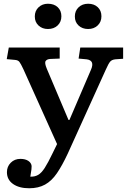

<svg xmlns="http://www.w3.org/2000/svg" viewBox="-20 -775 683 1026"><path d="M136 231Q82 231 49.5 208Q17 185 17 145Q17 115 37.5 94.5Q58 74 89 74Q115 74 131 84.5Q147 95 149 112Q149 119 148 130.5Q147 142 142 169Q166 170 184 159.5Q202 149 219.5 121.5Q237 94 260 46L285 -5L105 -405Q91 -435 83.5 -444.5Q76 -454 59 -455L16 -459L27 -521H299V-462L249 -460Q231 -459 224 -449Q217 -439 230 -408L346 -134H351L466 -402Q488 -452 443 -458L400 -462L409 -521H638V-461L596 -458Q578 -456 569 -446Q560 -436 545 -402L342 46Q312 110 284 151Q256 192 220.5 211.5Q185 231 136 231ZM451 -620Q420 -620 400 -638.5Q380 -657 380 -687Q380 -717 400 -736Q420 -755 451 -755Q483 -755 502.5 -736.5Q522 -718 522 -688Q522 -658 502 -639Q482 -620 451 -620ZM236 -620Q206 -620 186 -638.5Q166 -657 166 -687Q166 -717 186 -736Q206 -755 236 -755Q269 -755 288.5 -736.5Q308 -718 308 -688Q308 -658 288 -639Q268 -620 236 -620Z"/></svg>

Font: Literata 7pt Medium
Style: Regular
Weight: 500
Designer: Latin by Veronika Burian and Jose Scaglione. Greek by Irene Vlachou. Cyrillic by Vera Evstafieva.
Foundry: TypeTogether
Version: Version 3.002